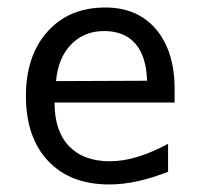

<svg xmlns="http://www.w3.org/2000/svg" viewBox="-20 -485 540 517"><path d="M450.2 -245.1V-209H127V-207Q127 -131.8 166 -91.3Q205.1 -50.8 275.4 -50.8Q311.5 -50.8 350.1 -62.5Q388.7 -74.2 432.6 -97.7V-22.5Q390.6 -5.9 351.1 2.9Q311.5 11.7 274.4 11.7Q168.9 11.7 109.4 -51.8Q49.8 -115.2 49.8 -226.6Q49.8 -335 107.9 -399.9Q166 -464.8 263.7 -464.8Q350.6 -464.8 400.4 -405.8Q450.2 -346.7 450.2 -245.1ZM376 -267.6Q374 -333 344.7 -367.2Q315.4 -401.4 259.8 -401.4Q207 -401.4 171.9 -365.7Q136.7 -330.1 130.9 -266.6Z"/></svg>

Font: BabelStone Irk Bitig Colour
Style: Regular
Weight: 400
Designer: Andrew West
Foundry: BabelStone
Version: Version 1.03 June 7, 2023